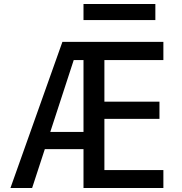

<svg xmlns="http://www.w3.org/2000/svg" viewBox="-20 -940 908 960"><path d="M32.2 0 292 -730.5H796.9V-639.6H502V-431.6H777.3V-345.7H502V-89.8H796.9V0H397.5V-194.3H204.1L140.6 0ZM231.4 -280.3H397.5V-639.6H348.6ZM397.5 -839.8V-919.9H756.8V-839.8Z"/></svg>

Font: GenEi M Gothic v2 Medium
Style: Regular
Weight: 500
Version: Version 2.0